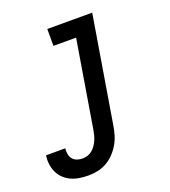

<svg xmlns="http://www.w3.org/2000/svg" viewBox="-194 -629 830 940"><g transform="rotate(-20 221.0 -158.5)"><path d="M107 213Q83 213 60 209.5Q37 206 17 197Q-3 188 -19 173Q-35 158 -44.5 138Q-54 118 -57 95Q-60 72 -56 49Q-56 49 -56 49Q-56 49 -56 49H44Q44 49 44 49Q44 49 44 49Q42 63 44.5 78Q47 93 55.5 104Q64 115 78 120Q92 125 107 125Q120 125 133 121Q146 117 157 108Q168 99 176 87.5Q184 76 189.5 63.5Q195 51 198.5 38Q202 25 204 12L279 -442H161V-530H395L303 26Q299 50 292 73.5Q285 97 272 119Q259 141 241 159.5Q223 178 201 190.5Q179 203 154.5 208Q130 213 107 213Z"/></g></svg>

Font: Iosevka Curly Semibold Oblique
Style: Regular
Weight: 600
Italic angle: -9°
Monospace: yes
Designer: Belleve Invis
Foundry: Belleve Invis
Version: Version 11.1.0; ttfautohint (v1.8.3)